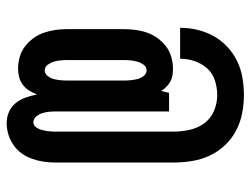

<svg xmlns="http://www.w3.org/2000/svg" viewBox="-110 -612 769 590"><g transform="rotate(90 275.0 -317.5)"><path d="M358 47Q341 47 324.5 40Q308 33 297 19Q286 5 280 -12Q274 -29 271 -46Q266 -34 259 -22.5Q252 -11 241.5 -3Q231 5 218 8.5Q205 12 192 12Q174 12 156 7Q138 2 123.5 -9Q109 -20 98 -35Q87 -50 81 -67.5Q75 -85 72.5 -103Q70 -121 70 -139V-313Q70 -331 72.5 -349.5Q75 -368 81 -385Q87 -402 98 -417Q109 -432 123.5 -443Q138 -454 156 -459Q174 -464 192 -464Q202 -464 212 -462.5Q222 -461 231 -456Q240 -451 247 -444Q254 -437 260 -428L266 -452H323V-104Q323 -94 324 -83.5Q325 -73 328 -63Q331 -53 338.5 -44Q346 -35 356 -35Q366 -35 372 -44Q378 -53 380.5 -63.5Q383 -74 384 -84Q385 -94 385 -104V-465Q385 -490 379.5 -515Q374 -540 359.5 -560Q345 -580 321.5 -590Q298 -600 273 -600Q250 -600 228 -593Q206 -586 191 -569.5Q176 -553 168.5 -531Q161 -509 161 -487V-486H66V-488Q66 -514 72.5 -540.5Q79 -567 92 -590Q105 -613 125 -631.5Q145 -650 169 -661.5Q193 -673 219.5 -677.5Q246 -682 273 -682Q301 -682 329 -676.5Q357 -671 382.5 -657.5Q408 -644 427.5 -623Q447 -602 459 -576Q471 -550 475.5 -521.5Q480 -493 480 -465V-104Q480 -86 477.5 -68Q475 -50 469 -32.5Q463 -15 452.5 0Q442 15 427 25.5Q412 36 394.5 41.5Q377 47 358 47ZM197 -70Q207 -70 214 -79Q221 -88 223.5 -98Q226 -108 227 -118.5Q228 -129 228 -139V-313Q228 -323 227 -333.5Q226 -344 223.5 -354.5Q221 -365 214 -374Q207 -383 197 -383Q186 -383 179.5 -374Q173 -365 170 -354.5Q167 -344 166 -333.5Q165 -323 165 -313V-139Q165 -129 166 -118.5Q167 -108 170 -98Q173 -88 179.5 -79Q186 -70 197 -70Z"/></g></svg>

Font: Lode
Style: Bold
Weight: 700
Monospace: yes
Designer: Belleve Invis
Foundry: Belleve Invis
Version: Version 29.2.0; ttfautohint (v1.8.3)